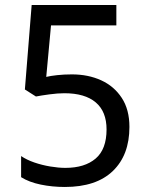

<svg xmlns="http://www.w3.org/2000/svg" viewBox="-20 -734 591 764"><path d="M238 10Q188 10 142 0.5Q96 -9 64 -29V-113Q86 -98 116.5 -87.5Q147 -77 180 -71.5Q213 -66 240 -66Q317 -66 360.5 -103Q404 -140 404 -219Q404 -290 361 -326.5Q318 -363 236 -363Q210 -363 176.5 -358.5Q143 -354 123 -350L79 -378L106 -714H443V-633H183L164 -428Q180 -432 207.5 -435Q235 -438 266 -438Q331 -438 382.5 -414.5Q434 -391 464.5 -344.5Q495 -298 495 -229Q495 -117 429 -53.5Q363 10 238 10Z"/></svg>

Font: ubangla25
Style: Book
Weight: 400
Designer: Jelle Bosma - Monotype Design Team
Foundry: Monotype Imaging Inc.
Version: Version 2.003